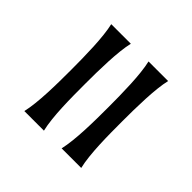

<svg xmlns="http://www.w3.org/2000/svg" viewBox="-42 -671 711 711"><g transform="rotate(-45 314.0 -315.0)"><path d="M317.4 -449.2C239.3 -449.2 146 -450.2 86.9 -463.9V-361.3C146 -375.5 239.3 -376 317.4 -376C390.1 -376 486.8 -374.5 542 -361.3V-463.9C486.8 -450.7 390.1 -449.2 317.4 -449.2ZM317.4 -253.9C239.3 -253.9 146 -254.9 86.9 -268.6V-166C146 -180.2 239.3 -180.7 317.4 -180.7C390.1 -180.7 486.8 -179.2 542 -166V-268.6C486.8 -255.4 390.1 -253.9 317.4 -253.9Z"/></g></svg>

Font: Amarante
Style: Regular
Weight: 400
Designer: Karolina Lach
Foundry: Sorkin Type Co.
Version: Version 1.001